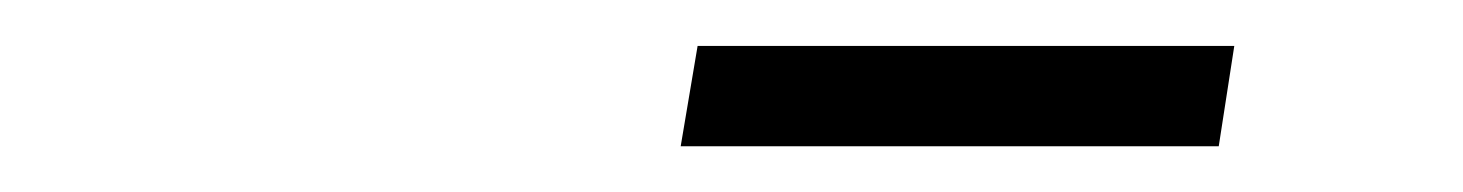

<svg xmlns="http://www.w3.org/2000/svg" viewBox="-20 -668 640 84"><path d="M277.8 -604 285.2 -647.9H520L513.2 -604Z"/></svg>

Font: Office Code Pro D Light Italic
Style: Regular
Weight: 300
Italic angle: -9°
Designer: Nathan Rutzky & Paul D. Hunt
Foundry: Adobe Systems Incorporated
Version: Version 1.004;PS 001.004;hotconv 1.0.70;makeotf.lib2.5.58329